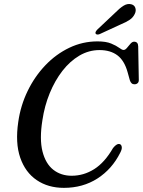

<svg xmlns="http://www.w3.org/2000/svg" viewBox="-20 -918 708 951"><path d="M575 -203.5Q582 -200 583.2 -189.2Q584.5 -178.5 575.5 -161.5Q535 -80.5 462.8 -34Q390.5 12.5 296.5 12.5Q218.5 12.5 162 -25.8Q105.5 -64 80.2 -137Q55 -210 70.5 -314.5Q82 -395.5 117 -467.5Q152 -539.5 204.8 -594.8Q257.5 -650 323.5 -681.5Q389.5 -713 463 -713Q505.5 -713 531 -702.2Q556.5 -691.5 570.5 -681Q584.5 -670.5 592 -670.5Q600.5 -670.5 608.8 -680.8Q617 -691 626 -701.2Q635 -711.5 644 -711.5Q664 -711.5 664.5 -688.5L667.5 -523Q668 -512 661.8 -506.2Q655.5 -500.5 646.5 -500.5Q629.5 -500 623 -521L612 -560.5Q596 -618 561.5 -644Q527 -670 473 -670Q420 -670 373.2 -642.5Q326.5 -615 289.2 -567Q252 -519 226.2 -456.2Q200.5 -393.5 190 -322.5Q175 -228.5 190.5 -167.8Q206 -107 244 -77.2Q282 -47.5 335 -47.5Q394.5 -47.5 446.5 -80.2Q498.5 -113 540 -185Q560 -210 575 -203.5ZM549.5 -854Q572 -877 591.2 -889.2Q610.5 -901.5 629.5 -897Q646 -893 650.5 -878.5Q655 -864 647.5 -849Q639 -831 622.2 -819.8Q605.5 -808.5 581 -798.5L473.5 -749Q467.5 -746.5 461.8 -747Q456 -747.5 453.5 -751.5Q451.5 -756 454.5 -761.5Q457.5 -767 462.5 -772Z"/></svg>

Font: Fraunces 72pt S050
Style: Italic
Weight: 400
Italic angle: -16°
Version: Version 1.000; ttfautohint (v1.8.3)